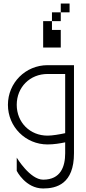

<svg xmlns="http://www.w3.org/2000/svg" viewBox="-20 -870 490 1090"><path d="M225 200C300 200 400 175 400 0V-500H250C125 -500 25 -400 25 -275C25 -150 125 -50 250 -50C286 -50 322 -56 350 -62V0C350 75 325 150 225 150C150 150 75 25 75 25V100C75 100 125 200 225 200ZM75 -275C75 -375 150 -450 250 -450H350V-114C318 -107 277 -100 250 -100C150 -100 75 -175 75 -275ZM225 -600H325V-700H275V-750H225ZM275 -750H325V-800H275ZM325 -800H375V-850H325Z"/></svg>

Font: LS-VG5000 Light
Style: Regular
Weight: 400
Designer: Justin Bihan, 2021
Foundry: Justin Bihan, 2021
Version: Version 1.000;Glyphs 3.1.2 (3151)